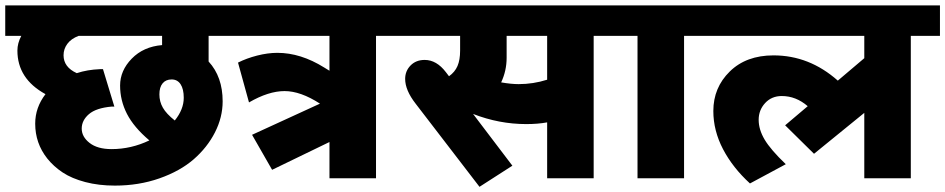

<svg xmlns="http://www.w3.org/2000/svg" viewBox="-35 -674 3574 726"><path d="M625.9 -218.4Q659.8 -260.4 659.8 -304.3Q659.8 -337.2 647.9 -355.4Q636 -373.6 614 -373.6Q592 -373.6 579.9 -358.9Q567.7 -344.3 567.7 -317Q567.7 -289.7 580.9 -266.7Q594 -243.7 625.9 -218.4ZM386.8 -110.2Q461.1 -110.2 529.8 -143.1Q471.2 -192.6 445.1 -243.4Q419.1 -294.2 419.1 -350.6Q419.1 -407 463.1 -452.2Q507.1 -497.5 577.9 -503.5V-538.4H262.4Q234.1 -527.8 219.7 -508.3Q205.3 -488.9 205.3 -465.1Q205.3 -420.1 255.3 -397.4Q294.7 -410.5 343.3 -412.5H354.4L397.4 -271H387.8Q328.6 -265.9 301.3 -242.4Q274 -218.9 274 -187.8Q274 -156.7 303.8 -133.5Q333.7 -110.2 386.8 -110.2ZM399.4 27.8Q338.2 27.8 287.4 14.4Q236.6 1 202.2 -21.7Q167.8 -44.5 143.6 -74.8Q98.1 -132.5 98.1 -206.3Q98.1 -267.4 137 -318Q30.8 -376.1 30.8 -482.8Q30.8 -510.6 45.5 -538.4H-15.2V-653.7H864V-538.4H753.8V-441.4Q806.9 -383.7 806.9 -290.7Q806.9 -230.5 777.8 -173.4Q748.7 -116.3 697.2 -71.5Q645.6 -26.8 567.7 0.5Q489.9 27.8 399.4 27.8Z M1210.8 0V-137L993.9 -31.9L918.1 -164.3L1174.9 -282.1Q1101.6 -329.6 1041 -329.6Q980.3 -329.6 906.5 -286.7L865 -437.3Q896.9 -453.5 937.3 -463.9Q977.8 -474.2 1013.7 -474.2Q1102.1 -474.2 1191.1 -418.6L1210.8 -406.5V-538.4H833.7V-653.7H1497V-538.4H1386.8V0Z M1497 -375.6Q1497 -405.5 1517.4 -426.4Q1537.9 -447.4 1570.8 -447.4Q1615.8 -447.4 1651.2 -400.9L1662.8 -385.7Q1685 -401.4 1694.9 -424.4Q1704.8 -447.4 1704.8 -482.8V-538.4H1466.6V-653.7H2320.5V-538.4H2209.8V0H2033.9V-211.3Q1999 -204.8 1955 -204.8Q1851.9 -204.8 1753.8 -243.2L1902.4 -47.5L1778.1 32.4L1536.9 -281.6Q1497 -332.7 1497 -375.6ZM1926.2 -355.9Q1981.3 -355.9 2033.9 -372.6V-538.4H1880.7V-455.5Q1880.7 -406.5 1860 -362.5Q1897.9 -355.9 1926.2 -355.9Z M2375.6 0V-538.4H2290.2V-653.7H2662.3V-538.4H2551.6V0Z M2662.3 -254.3Q2662.3 -342.8 2724.5 -403.7Q2786.7 -464.6 2889.8 -464.6Q3025.3 -464.6 3133 -369.1L3233.1 -454V-538.4H2612.7V-653.7H3519.2V-538.4H3409V0H3233.1V-247.2L3043 -92.5L2933.8 -200.2L3019.2 -272.5Q2974.7 -310.9 2921.1 -310.9Q2882.7 -310.9 2858.2 -284.4Q2833.7 -257.8 2833.7 -220.9Q2833.7 -184 2856.4 -145.9Q2879.2 -107.7 2936.3 -53.1L2800.8 19.7Q2735.6 -39.9 2698.9 -110Q2662.3 -180 2662.3 -254.3Z"/></svg>

Font: Khula ExtraBold
Style: Regular
Weight: 800
Designer: Erin McLaughlin, Steve Matteson
Version: Version 1.002;PS 1.0;hotconv 1.0.72;makeotf.lib2.5.5900; ttf